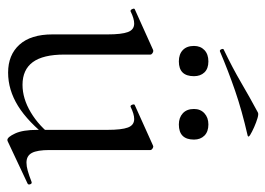

<svg xmlns="http://www.w3.org/2000/svg" viewBox="-122 -604 736 533"><g transform="rotate(90 246.5 -338.0)"><path d="M182 8Q133 8 104.5 -23.5Q76 -55 76 -115V-268Q76 -307 69.5 -324.5Q63 -342 46 -342Q32 -342 12 -332Q8 -331 5.5 -337Q3 -343 7 -344L118 -394Q120 -395 122 -395Q125 -395 128.5 -392.5Q132 -390 132 -387V-148Q132 -89 153 -60.5Q174 -32 216 -32Q254 -32 292.5 -55Q331 -78 360 -117L365 -106Q319 -47 274.5 -19.5Q230 8 182 8ZM397 -387V-107Q397 -73 405 -58Q413 -43 432 -43Q442 -43 454.5 -46.5Q467 -50 485 -57Q490 -59 492 -53.5Q494 -48 490 -46L373 9Q371 10 369 10Q361 10 351 -11.5Q341 -33 341 -73V-268Q341 -307 334.5 -324.5Q328 -342 311 -342Q297 -342 277 -332Q273 -331 271 -337Q269 -343 273 -344L384 -394Q386 -395 387 -395Q390 -395 393.5 -392.5Q397 -390 397 -387ZM123 -580Q119 -579 117 -584.5Q115 -590 119 -591Q169 -615 210 -639Q251 -663 292 -685Q296 -688 308 -684.5Q320 -681 333.5 -675Q347 -669 355 -664Q363 -659 357 -657Q287 -641 232 -622Q177 -603 123 -580ZM151 -466Q131 -466 119.5 -477Q108 -488 108 -508Q108 -526 119.5 -537Q131 -548 151 -548Q171 -548 181.5 -537Q192 -526 192 -508Q192 -466 151 -466ZM326 -466Q307 -466 295 -477Q283 -488 283 -508Q283 -526 295 -537Q307 -548 326 -548Q346 -548 357 -537Q368 -526 368 -508Q368 -466 326 -466Z"/></g></svg>

Font: Cormorant Light
Style: Regular
Weight: 400
Version: Version 4.000